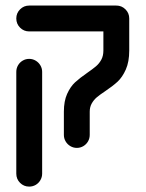

<svg xmlns="http://www.w3.org/2000/svg" viewBox="-20 -539 536 707"><path d="M215.2 -42.2V-127.8Q215.2 -166.7 227.2 -193.3Q239.3 -220 256.3 -235.7Q273.3 -251.5 300.7 -270.4Q321.5 -284.8 333.3 -294.8Q345.2 -304.8 353 -319.1Q360.7 -333.3 360.7 -353V-471.1Q360.7 -484.1 367.2 -495Q373.7 -505.9 384.6 -512.2Q395.6 -518.5 408.5 -518.5Q428.1 -518.5 442 -504.6Q455.9 -490.7 455.9 -471.1V-353Q455.9 -311.5 443.3 -283.1Q430.7 -254.8 413 -238.3Q395.2 -221.9 367 -203Q347.4 -190 336.3 -180.6Q325.2 -171.1 317.8 -158Q310.4 -144.8 310.4 -127.8V-42.2Q310.4 -29.3 304.1 -18.3Q297.8 -7.4 286.9 -0.9Q275.9 5.6 263 5.6Q250 5.6 239.1 -0.9Q228.1 -7.4 221.7 -18.3Q215.2 -29.3 215.2 -42.2ZM40 100.4V-274.4Q40 -287.4 46.3 -298.3Q52.6 -309.3 63.5 -315.7Q74.4 -322.2 87.4 -322.2Q100.4 -322.2 111.3 -315.7Q122.2 -309.3 128.7 -298.3Q135.2 -287.4 135.2 -274.4V100.4Q135.2 113.3 128.7 124.4Q122.2 135.6 111.3 141.9Q100.4 148.1 87.4 148.1Q67.8 148.1 53.9 134.3Q40 120.4 40 100.4ZM40 -471.1Q40 -490.7 53.9 -504.6Q67.8 -518.5 87.4 -518.5H407.8Q420.7 -518.5 431.7 -512.2Q442.6 -505.9 449.1 -495Q455.6 -484.1 455.6 -471.1Q455.6 -458.1 449.1 -447Q442.6 -435.9 431.7 -429.6Q420.7 -423.3 407.8 -423.3H87.4Q67.8 -423.3 53.9 -437.2Q40 -451.1 40 -471.1Z"/></svg>

Font: 26F Galaxy Hebrew Extra Bold
Style: Regular
Weight: 800
Designer: C₂₉H₂₅N₃O₅
Version: Version 1.000